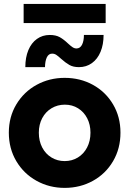

<svg xmlns="http://www.w3.org/2000/svg" viewBox="-20 -916 636 944"><path d="M23.4 -263.7Q23.4 -341.3 60.3 -402.8Q97.2 -464.4 159.9 -498.8Q222.7 -533.2 297.9 -533.2Q374.5 -533.2 437 -498.8Q499.5 -464.4 535.9 -402.8Q572.3 -341.3 572.3 -263.7Q572.3 -185.5 535.9 -123.5Q499.5 -61.5 436.8 -26.9Q374 7.8 297.9 7.8Q222.7 7.8 159.9 -26.9Q97.2 -61.5 60.3 -123.5Q23.4 -185.5 23.4 -263.7ZM424.8 -263.7Q424.8 -303.2 408.7 -334.5Q392.6 -365.7 364 -383.5Q335.4 -401.4 298.8 -401.4Q262.7 -401.4 233.4 -383.8Q204.1 -366.2 187.5 -335Q170.9 -303.7 170.9 -263.7Q170.9 -222.7 187.5 -190.9Q204.1 -159.2 233.2 -141.6Q262.2 -124 297.9 -124Q334 -124 362.8 -141.6Q391.6 -159.2 408.2 -190.9Q424.8 -222.7 424.8 -263.7ZM224.6 -744.1Q254.4 -744.1 273.9 -733.2Q293.5 -722.2 314.5 -702.1Q327.6 -689.9 336.9 -683.8Q346.2 -677.7 356.4 -677.7Q374.5 -678.2 383.5 -696.5Q392.6 -714.8 392.6 -744.1H489.3Q489.3 -697.3 474.4 -661.4Q459.5 -625.5 431.9 -605.7Q404.3 -585.9 368.2 -585.9Q339.8 -585.9 321 -596.7Q302.2 -607.4 280.3 -627Q266.1 -640.1 256.8 -646.2Q247.6 -652.3 236.3 -652.3Q219.2 -652.3 210.4 -634.3Q201.7 -616.2 201.2 -585.9H104.5Q104.5 -633.8 119.4 -669.4Q134.3 -705.1 161.6 -724.6Q189 -744.1 224.6 -744.1ZM96.2 -896.5H499.5V-802.7H96.2Z"/></svg>

Font: Reddit Sans Strawberry ExBold
Style: Regular
Weight: 800
Designer: Stephen Hutchings
Foundry: Reddit
Version: Version 1.013